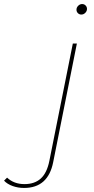

<svg xmlns="http://www.w3.org/2000/svg" viewBox="-191 -732 465 949"><path d="M-171 161 -156 146Q-122 178 -70 178Q-20 178 10.5 150.5Q41 123 53 63L169 -517H189L72 69Q47 197 -72 197Q-102 197 -128.5 187.5Q-155 178 -171 161ZM187 -684Q187 -695 195.5 -703.5Q204 -712 215 -712Q225 -712 232 -705Q239 -698 239 -688Q239 -677 230.5 -668.5Q222 -660 211 -660Q201 -660 194 -667Q187 -674 187 -684Z"/></svg>

Font: Montserrat Alternates Thin
Style: Italic
Weight: 250
Italic angle: -11.3°
Designer: Julieta Ulanovsky
Foundry: Julieta Ulanovsky
Version: Version 7.200